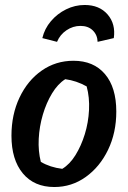

<svg xmlns="http://www.w3.org/2000/svg" viewBox="-20 -740 513 771"><path d="M198 11Q117 11 71.5 -44Q26 -99 26 -195Q26 -280 58.5 -348.5Q91 -417 147.5 -456.5Q204 -496 275 -496Q356 -496 401.5 -442.5Q447 -389 447 -292Q447 -207 414 -138.5Q381 -70 324.5 -29.5Q268 11 198 11ZM230 -62Q260 -80 283 -117Q306 -154 320.5 -201Q335 -248 337.5 -298.5Q340 -349 328 -393Q287 -416 242 -422Q212 -403 189 -365Q166 -327 152 -279.5Q138 -232 135.5 -182.5Q133 -133 144 -90Q181 -68 230 -62ZM320 -720Q379 -720 412 -682Q445 -644 437 -587L372 -572Q371 -600 352.5 -618Q334 -636 303 -636Q273 -636 247 -618.5Q221 -601 209 -572L150 -587Q159 -625 184.5 -655Q210 -685 245.5 -702.5Q281 -720 320 -720Z"/></svg>

Font: Piazzolla SemiBold
Style: Italic
Weight: 600
Italic angle: -11.3°
Designer: Juan Pablo del Peral
Foundry: Huerta Tipografica
Version: Version 1.330